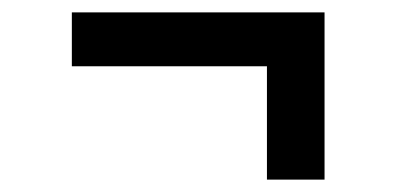

<svg xmlns="http://www.w3.org/2000/svg" viewBox="-20 -393 640 310"><path d="M504 -373H96V-286H411V-103H504Z"/></svg>

Font: Kode Mono Medium
Style: Regular
Weight: 500
Monospace: yes
Designer: Isa Ozler
Foundry: Kadena LLC
Version: Version 1.206;gftools[0.9.28]